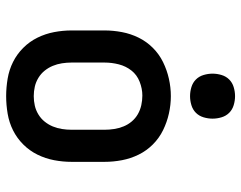

<svg xmlns="http://www.w3.org/2000/svg" viewBox="-102 -694 803 640"><g transform="rotate(90 300.0 -373.5)"><path d="M300 8Q271 8 241.5 3Q212 -2 186 -15Q160 -28 139 -49Q118 -70 105 -96.5Q92 -123 86.5 -152Q81 -181 81 -210V-320Q81 -349 86.5 -378Q92 -407 105 -433.5Q118 -460 139 -481Q160 -502 186.5 -515Q213 -528 242 -534.5Q271 -541 300 -541Q329 -541 358 -534.5Q387 -528 413.5 -515Q440 -502 461 -481Q482 -460 495 -433.5Q508 -407 513.5 -378Q519 -349 519 -320V-210Q519 -181 513.5 -152Q508 -123 495 -96.5Q482 -70 461 -49Q440 -28 414 -15Q388 -2 358.5 3Q329 8 300 8ZM300 -84Q316 -84 331.5 -87.5Q347 -91 361 -99.5Q375 -108 385 -120.5Q395 -133 401 -147.5Q407 -162 409.5 -178Q412 -194 412 -210V-320Q412 -336 409.5 -352Q407 -368 401 -383Q395 -398 384.5 -410.5Q374 -423 360 -431Q346 -439 330 -442.5Q314 -446 298 -446Q275 -446 252 -437Q229 -428 214.5 -409.5Q200 -391 194 -367.5Q188 -344 188 -320V-210Q188 -194 190.5 -178Q193 -162 199 -147.5Q205 -133 215 -120.5Q225 -108 239 -99.5Q253 -91 268.5 -87.5Q284 -84 300 -84ZM300 -605Q285 -605 270 -609.5Q255 -614 244.5 -624.5Q234 -635 229.5 -650Q225 -665 225 -680Q225 -695 229.5 -710Q234 -725 244.5 -735.5Q255 -746 270 -750.5Q285 -755 300 -755Q315 -755 330 -750.5Q345 -746 355.5 -735.5Q366 -725 370.5 -710Q375 -695 375 -680Q375 -665 370.5 -650Q366 -635 355.5 -624.5Q345 -614 330 -609.5Q315 -605 300 -605Z"/></g></svg>

Font: Iosevka Slab Semibold Extended
Style: Regular
Weight: 600
Width: 7
Monospace: yes
Designer: Belleve Invis
Foundry: Belleve Invis
Version: Version 11.1.0; ttfautohint (v1.8.3)